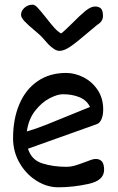

<svg xmlns="http://www.w3.org/2000/svg" viewBox="-20 -794 508 824"><path d="M426.8 -65.4Q426.8 -19.5 360.6 -4.9Q294.4 9.8 230 9.8Q181.6 9.8 136.7 -18.3Q91.8 -46.4 64 -94.7Q36.1 -143.1 36.1 -200.7Q36.1 -283.2 63 -346.7Q89.8 -410.2 141.4 -445.6Q192.9 -481 263.7 -481Q301.3 -481 338.1 -462.4Q375 -443.8 398.9 -408.2Q422.9 -372.6 422.9 -324.2Q422.9 -299.3 415.5 -282.5Q408.2 -265.6 395.5 -261.2L100.1 -155.8Q115.2 -107.4 161.6 -92.8Q208 -78.1 264.6 -78.1Q283.2 -78.1 301.8 -83.5Q320.3 -88.9 345.7 -98.6Q361.8 -105 372.3 -108.4Q382.8 -111.8 390.6 -111.8Q408.7 -111.8 417.7 -100.6Q426.8 -89.4 426.8 -65.4ZM298.8 -307.6Q348.1 -328.1 366.2 -335Q353 -363.3 321.8 -376.5Q290.5 -389.6 249.5 -389.6Q226.6 -389.6 192.9 -372.3Q159.2 -355 130.9 -318.8Q102.5 -282.7 95.2 -230Q131.8 -240.2 178.7 -258.8Q225.6 -277.3 298.8 -307.6ZM421.9 -725.1Q421.9 -702.1 397.5 -687.5Q384.8 -677.2 356.4 -653.3Q310.5 -613.8 283 -594.7Q255.4 -575.7 235.4 -575.7Q223.1 -575.7 210 -585Q196.8 -594.2 188.2 -603.3Q179.7 -612.3 158.7 -636.2Q150.4 -645 129.4 -662.6Q102.1 -685.1 86.2 -701.7Q70.3 -718.3 70.3 -730.5Q70.3 -747.6 85 -760.7Q99.6 -773.9 120.1 -773.9Q129.4 -773.9 141.1 -761.5Q152.8 -749 176.3 -719.7Q197.8 -691.9 212.6 -675.3Q227.5 -658.7 242.2 -650.4Q255.4 -659.7 289.6 -693.8Q324.2 -729 347.2 -747.6Q370.1 -766.1 388.2 -766.1Q403.3 -766.1 412.6 -758.1Q421.9 -750 421.9 -725.1Z"/></svg>

Font: Dekko
Style: Regular
Weight: 400
Designer: Multiple
Foundry: Sorkin Type
Version: Version 2.001